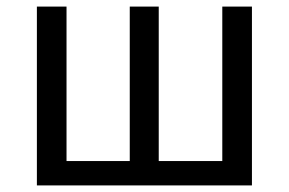

<svg xmlns="http://www.w3.org/2000/svg" viewBox="-20 -563 877 583"><path d="M92 0H745V-543H655V-74H462V-543H374V-74H182V-543H92Z"/></svg>

Font: Noto Sans CJK JP Regular
Style: Regular
Weight: 400
Designer: Ryoko NISHIZUKA (kana & ideographs); Paul D. Hunt (Latin, Greek & Cyrillic); Wenlong ZHANG (bopomofo); Sandoll Communica
Foundry: Adobe Systems Incorporated
Version: Version 1.001;PS 1.001;hotconv 1.0.78;makeotf.lib2.5.61930